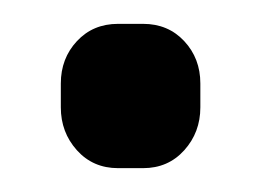

<svg xmlns="http://www.w3.org/2000/svg" viewBox="-20 -400 219 161"><path d="M31 -310V-330Q31 -351 44.5 -365.5Q58 -380 79 -380H100Q121 -380 134.5 -365.5Q148 -351 148 -330V-310Q148 -289 134.5 -274Q121 -259 100 -259H79Q58 -259 44.5 -274Q31 -289 31 -310Z"/></svg>

Font: Mitr Medium
Style: Regular
Weight: 500
Designer: Thanarat Vachiruckul
Foundry: Cadson Demak
Version: Version 1.003